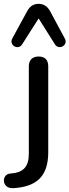

<svg xmlns="http://www.w3.org/2000/svg" viewBox="-76 -789 361 999"><path d="M184 -732C170 -757 150 -769 125 -769C99 -769 80 -757 66 -732L-12 -589C-31 -553 19 -526 39 -558L125 -693L210 -558C230 -526 281 -553 261 -589ZM-7 190C114 183 175 129 175 3V-444C175 -477 158 -495 125 -495C93 -495 74 -477 74 -444V11C74 80 44 110 -23 114C-70 118 -68 194 -7 190Z"/></svg>

Font: Nunito SemiBold
Style: Regular
Weight: 600
Designer: Vernon Adams
Foundry: Vernon Adams
Version: Version 3.602